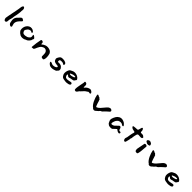

<svg xmlns="http://www.w3.org/2000/svg" viewBox="572 -2375 4254 4254"><g transform="rotate(45 2699.0 -248.0)"><path d="M204 -436Q203 -432 202 -428Q201 -424 201 -420Q202 -403 199.5 -376Q197 -349 192.5 -319Q188 -289 183 -263.5Q178 -238 174 -225Q170 -211 169.5 -193.5Q169 -176 166 -160Q162 -138 155.5 -118Q149 -98 145 -80Q144 -64 143.5 -49Q143 -34 139 -21Q132 3 109 5Q98 7 88 1.5Q78 -4 73 -14Q71 -18 69.5 -21.5Q68 -25 66 -29Q59 -45 60 -63Q65 -97 73.5 -141Q82 -185 91.5 -232Q101 -279 109.5 -322.5Q118 -366 124 -399Q129 -429 132 -458Q135 -487 149 -506Q156 -516 167 -516.5Q178 -517 185 -509Q188 -505 190.5 -502Q193 -499 194 -498Q202 -487 204.5 -467Q207 -447 204 -436ZM378 -273Q378 -266 362.5 -251Q347 -236 326 -214Q305 -192 289.5 -163Q274 -134 275 -99Q276 -80 283 -62.5Q290 -45 293 -28Q295 -17 288 -8.5Q281 0 270 -1Q258 -1 247.5 -7.5Q237 -14 228 -21Q215 -34 209 -51Q203 -80 198 -109.5Q193 -139 198 -168.5Q203 -198 224 -225Q232 -236 242.5 -245Q253 -254 263 -264Q271 -273 280.5 -285Q290 -297 303 -305Q320 -319 341 -309Q355 -301 366 -294.5Q377 -288 378 -273Z M832 -169Q832 -159 826 -150Q820 -141 814 -128Q813 -125 814.5 -121.5Q816 -118 814 -115Q802 -91 790.5 -79Q779 -67 766 -54Q754 -44 744 -40Q732 -36 720 -31Q708 -26 697 -19Q691 -14 681 -11Q668 -7 638.5 -3.5Q609 0 571 -14Q566 -17 561.5 -19.5Q557 -22 552 -26Q549 -29 546 -32Q543 -35 538 -36Q525 -42 517 -54Q513 -59 508 -65Q503 -71 498 -75Q494 -80 491 -85.5Q488 -91 486 -98Q477 -134 483 -171.5Q489 -209 509.5 -240.5Q530 -272 563 -290Q594 -307 630 -303Q666 -299 694 -276Q708 -266 712 -246Q714 -239 707.5 -234Q701 -229 694 -233Q685 -238 674.5 -243Q664 -248 656 -249Q653 -250 638.5 -247Q624 -244 606.5 -235Q589 -226 576 -206Q569 -197 558.5 -180.5Q548 -164 549 -151Q551 -142 554.5 -132.5Q558 -123 562 -115Q574 -90 600 -85Q626 -80 653.5 -85Q681 -90 698 -96Q712 -101 721.5 -109Q731 -117 738 -123Q760 -139 763 -162Q766 -185 757 -213Q755 -219 760.5 -224Q766 -229 773 -225Q778 -222 783 -219.5Q788 -217 792 -214Q797 -211 802 -208Q807 -205 811 -200Q819 -193 826 -185Q833 -177 832 -169Z M1308 -180Q1323 -125 1322.5 -81Q1322 -37 1311.5 -13Q1301 11 1283 6Q1278 4 1266 3.5Q1254 3 1244 -3Q1234 -9 1232 -26Q1231 -38 1231 -46Q1231 -54 1231 -68Q1231 -82 1229 -109Q1227 -143 1207.5 -166Q1188 -189 1156 -192.5Q1124 -196 1083 -169Q1063 -155 1047.5 -131Q1032 -107 1021 -82.5Q1010 -58 1003 -40Q997 -27 989 -16Q981 -5 963 -6Q952 -6 937.5 -3.5Q923 -1 924 -14Q928 -77 938 -141.5Q948 -206 958 -255Q960 -265 967.5 -270Q975 -275 983 -274Q1006 -270 1018 -260Q1030 -250 1028 -211Q1027 -206 1032.5 -203.5Q1038 -201 1042 -205Q1070 -231 1113.5 -248Q1157 -265 1212 -254Q1243 -247 1265 -233.5Q1287 -220 1303 -191Q1307 -186 1308 -180Z M1723 -90Q1728 -66 1709 -53Q1705 -49 1701.5 -45.5Q1698 -42 1696 -38Q1691 -29 1683.5 -23.5Q1676 -18 1668 -14Q1631 1 1593.5 7.5Q1556 14 1516 3Q1506 0 1490 -11Q1474 -22 1464 -34Q1462 -38 1457.5 -44.5Q1453 -51 1449 -58Q1447 -66 1452 -73Q1457 -80 1467 -78Q1481 -75 1492 -70Q1503 -65 1513 -60Q1525 -54 1537 -54Q1567 -53 1595.5 -61.5Q1624 -70 1638 -90Q1644 -98 1640 -107Q1636 -116 1628 -118Q1603 -123 1577.5 -124.5Q1552 -126 1523 -140Q1500 -153 1496 -173Q1495 -175 1494 -178.5Q1493 -182 1491 -185Q1487 -193 1486 -203Q1485 -213 1488 -223Q1493 -240 1502.5 -254Q1512 -268 1522 -283Q1533 -298 1549 -304Q1569 -312 1590.5 -311Q1612 -310 1629 -310Q1640 -310 1651 -306Q1665 -301 1679 -296Q1693 -291 1704 -280Q1711 -273 1713.5 -258Q1716 -243 1711.5 -233Q1707 -223 1691 -229Q1680 -234 1672.5 -240.5Q1665 -247 1652 -249Q1642 -250 1622.5 -251.5Q1603 -253 1594 -251Q1577 -248 1564 -234Q1563 -232 1562.5 -221.5Q1562 -211 1563 -201Q1564 -191 1566 -190Q1575 -185 1596.5 -184.5Q1618 -184 1634 -186Q1638 -186 1641 -183Q1642 -179 1648 -179Q1671 -176 1684 -162.5Q1697 -149 1709 -135Q1720 -122 1722 -104Q1722 -100 1722.5 -97Q1723 -94 1723 -90Z M2139 -219Q2153 -198 2137 -180Q2136 -180 2135.5 -179.5Q2135 -179 2134 -179Q2126 -171 2123 -161Q2115 -145 2099 -138.5Q2083 -132 2064 -130Q2045 -128 2028 -125Q2017 -122 2008 -118.5Q1999 -115 1989 -113Q1965 -107 1949 -123Q1945 -127 1941 -130.5Q1937 -134 1933 -138Q1927 -143 1920 -140.5Q1913 -138 1913 -130Q1911 -111 1921.5 -91.5Q1932 -72 1945 -64Q1964 -55 1989 -56Q2014 -57 2040 -63Q2066 -69 2087 -73Q2095 -75 2104.5 -72Q2114 -69 2119 -61Q2120 -60 2121.5 -58Q2123 -56 2123 -54Q2128 -44 2124.5 -34Q2121 -24 2112 -19Q2112 -18 2111 -18Q2110 -18 2109 -16Q2105 -12 2099 -9.5Q2093 -7 2088 -5Q2071 -1 2055.5 1.5Q2040 4 2020 6Q2012 9 2004 6Q1979 2 1952 -1Q1925 -4 1902.5 -14.5Q1880 -25 1867 -51Q1866 -53 1864.5 -55Q1863 -57 1862 -60Q1846 -82 1845 -115.5Q1844 -149 1854 -182Q1864 -215 1879 -234Q1890 -247 1904 -252.5Q1918 -258 1934 -268Q1967 -287 2007 -285.5Q2047 -284 2083 -266.5Q2119 -249 2139 -219ZM2074 -221Q2073 -224 2070 -225.5Q2067 -227 2064 -228Q2049 -228 2028.5 -226.5Q2008 -225 2005 -223Q2003 -221 1997 -219Q1984 -213 1970.5 -209.5Q1957 -206 1947 -199Q1940 -195 1942.5 -187Q1945 -179 1953 -178Q1979 -174 2007 -179.5Q2035 -185 2057 -195Q2066 -201 2074 -209Q2079 -216 2074 -221Z M2576 -218Q2581 -208 2574.5 -199Q2568 -190 2558 -191Q2547 -193 2534.5 -195.5Q2522 -198 2514 -195Q2513 -194 2500.5 -184Q2488 -174 2478 -169Q2457 -158 2441.5 -140.5Q2426 -123 2410 -108Q2406 -103 2401.5 -98.5Q2397 -94 2393 -89Q2389 -82 2383 -77.5Q2377 -73 2371 -68Q2366 -64 2361.5 -58.5Q2357 -53 2354 -48Q2348 -37 2340.5 -28.5Q2333 -20 2325 -11Q2320 -4 2310.5 -2Q2301 0 2293 -3Q2287 -6 2280 -6Q2266 -9 2264.5 -35.5Q2263 -62 2269 -101.5Q2275 -141 2283.5 -183.5Q2292 -226 2299 -261Q2301 -272 2299 -281Q2297 -290 2303 -297Q2309 -304 2318 -303Q2336 -301 2349 -293Q2362 -285 2367.5 -264Q2373 -243 2368 -200Q2367 -193 2373.5 -190.5Q2380 -188 2384 -194Q2415 -233 2444 -247Q2473 -261 2498 -265Q2515 -269 2534 -259Q2548 -252 2559.5 -241.5Q2571 -231 2576 -218Z M3169 -258Q3175 -248 3173 -238Q3171 -228 3163 -220Q3145 -205 3123 -185.5Q3101 -166 3080.5 -146Q3060 -126 3046 -109Q3034 -96 3019 -91Q3004 -86 2994.5 -75.5Q2985 -65 2977 -54Q2969 -43 2957 -36Q2953 -34 2949 -30.5Q2945 -27 2941 -23Q2935 -16 2927 -10Q2919 -4 2911 1Q2891 13 2871 5Q2862 2 2857 0Q2849 0 2849 -6Q2847 -13 2844 -14Q2817 -29 2793 -60Q2769 -91 2749.5 -130.5Q2730 -170 2717 -209.5Q2704 -249 2699 -281Q2698 -291 2704.5 -297Q2711 -303 2721 -300Q2733 -296 2745 -289.5Q2757 -283 2764 -278Q2767 -277 2772.5 -278.5Q2778 -280 2779 -278Q2781 -278 2784.5 -271Q2788 -264 2792 -260Q2797 -256 2802.5 -254Q2808 -252 2812 -245Q2815 -241 2814.5 -234.5Q2814 -228 2817 -223Q2821 -218 2823 -212.5Q2825 -207 2826 -201Q2831 -177 2842.5 -147Q2854 -117 2863 -94Q2866 -84 2875 -81Q2884 -78 2892 -83Q2927 -100 2957.5 -133Q2988 -166 3016 -201.5Q3044 -237 3071 -261Q3081 -269 3091 -273Q3097 -275 3101 -276Q3109 -282 3119.5 -282.5Q3130 -283 3139 -279Q3149 -275 3157 -271Q3165 -267 3169 -258Z M3659 -44Q3658 -34 3651 -27Q3644 -20 3633 -21Q3611 -23 3590.5 -34Q3570 -45 3557 -58Q3553 -63 3547.5 -62Q3542 -61 3539 -55Q3538 -50 3529 -45Q3525 -42 3521.5 -38.5Q3518 -35 3514 -31Q3507 -23 3498.5 -17Q3490 -11 3483 -1Q3470 17 3448 19Q3431 22 3413 21Q3395 20 3379 16Q3365 13 3353 3Q3351 1 3349 -1Q3347 -3 3344 -4Q3331 -12 3323 -25Q3310 -48 3300 -74.5Q3290 -101 3297 -131Q3302 -154 3314.5 -180.5Q3327 -207 3338 -225Q3361 -261 3399 -281.5Q3437 -302 3482 -294Q3520 -287 3548.5 -268Q3577 -249 3598 -218Q3603 -211 3600.5 -204Q3598 -197 3590 -195Q3574 -192 3563 -201Q3538 -224 3503 -224Q3468 -224 3439 -208Q3435 -206 3432.5 -204Q3430 -202 3428 -199Q3416 -188 3403.5 -172Q3391 -156 3383 -130Q3379 -117 3373.5 -101Q3368 -85 3369 -71Q3369 -61 3377 -54.5Q3385 -48 3395 -49Q3429 -54 3451 -71.5Q3473 -89 3491.5 -110Q3510 -131 3532 -148Q3541 -154 3552 -153Q3563 -152 3570 -144Q3580 -136 3585 -121Q3590 -106 3594 -90Q3597 -80 3605.5 -73.5Q3614 -67 3625 -68H3635Q3646 -69 3653 -62Q3660 -55 3659 -44Z M4088 -335Q4090 -325 4084.5 -316Q4079 -307 4068 -304Q4049 -298 4024 -301.5Q3999 -305 3973 -305Q3963 -305 3954.5 -298.5Q3946 -292 3943 -283Q3936 -262 3929.5 -234.5Q3923 -207 3920 -182.5Q3917 -158 3918 -145Q3918 -139 3913 -139Q3908 -139 3908 -134Q3910 -109 3900.5 -75.5Q3891 -42 3884 -9Q3882 6 3869 14Q3858 22 3844 15Q3817 -4 3818 -45Q3818 -53 3823.5 -65.5Q3829 -78 3832 -89Q3834 -100 3837.5 -122.5Q3841 -145 3845.5 -172Q3850 -199 3855.5 -223Q3861 -247 3867 -260Q3868 -265 3868.5 -269Q3869 -273 3869 -278Q3867 -289 3857 -291Q3844 -293 3829.5 -296.5Q3815 -300 3802 -303Q3789 -304 3777 -315Q3772 -320 3765 -323.5Q3758 -327 3754 -334Q3747 -342 3752 -352Q3757 -362 3767 -363Q3790 -367 3814.5 -368Q3839 -369 3867 -371Q3877 -371 3885 -378Q3893 -385 3895 -395Q3901 -416 3905 -433Q3909 -450 3915 -466Q3919 -475 3927.5 -477Q3936 -479 3943 -474Q3957 -460 3963 -439Q3969 -418 3967 -395Q3966 -387 3971.5 -381Q3977 -375 3985 -375Q4011 -377 4035 -373.5Q4059 -370 4072 -353Q4074 -347 4080 -349Q4087 -349 4087 -343Q4087 -341 4087.5 -339Q4088 -337 4088 -335Z M4321 -325Q4321 -324 4321 -321Q4321 -318 4320 -316Q4319 -314 4316.5 -311.5Q4314 -309 4311 -308Q4283 -294 4254 -300Q4239 -301 4228 -311Q4222 -315 4216.5 -318Q4211 -321 4205 -325Q4196 -332 4194 -343Q4192 -354 4199 -364Q4207 -375 4218.5 -380.5Q4230 -386 4243 -388Q4263 -390 4279 -380Q4282 -379 4284 -377.5Q4286 -376 4289 -375Q4308 -367 4316 -348Q4321 -339 4321 -325ZM4280 -230Q4278 -211 4275.5 -181.5Q4273 -152 4270.5 -120Q4268 -88 4263.5 -59.5Q4259 -31 4253 -13Q4244 11 4221 6Q4215 5 4209.5 5Q4204 5 4199 4Q4176 -3 4174 -25Q4172 -36 4170.5 -46.5Q4169 -57 4170 -65Q4172 -74 4176.5 -99Q4181 -124 4187 -154Q4193 -184 4198 -208.5Q4203 -233 4204 -241V-244Q4204 -255 4211 -262Q4218 -269 4228 -270Q4238 -270 4246.5 -269.5Q4255 -269 4261 -265Q4285 -255 4280 -230Z M4912 -258Q4918 -248 4916 -238Q4914 -228 4906 -220Q4888 -205 4866 -185.5Q4844 -166 4823.5 -146Q4803 -126 4789 -109Q4777 -96 4762 -91Q4747 -86 4737.5 -75.5Q4728 -65 4720 -54Q4712 -43 4700 -36Q4696 -34 4692 -30.5Q4688 -27 4684 -23Q4678 -16 4670 -10Q4662 -4 4654 1Q4634 13 4614 5Q4605 2 4600 0Q4592 0 4592 -6Q4590 -13 4587 -14Q4560 -29 4536 -60Q4512 -91 4492.5 -130.5Q4473 -170 4460 -209.5Q4447 -249 4442 -281Q4441 -291 4447.5 -297Q4454 -303 4464 -300Q4476 -296 4488 -289.5Q4500 -283 4507 -278Q4510 -277 4515.5 -278.5Q4521 -280 4522 -278Q4524 -278 4527.5 -271Q4531 -264 4535 -260Q4540 -256 4545.5 -254Q4551 -252 4555 -245Q4558 -241 4557.5 -234.5Q4557 -228 4560 -223Q4564 -218 4566 -212.5Q4568 -207 4569 -201Q4574 -177 4585.5 -147Q4597 -117 4606 -94Q4609 -84 4618 -81Q4627 -78 4635 -83Q4670 -100 4700.5 -133Q4731 -166 4759 -201.5Q4787 -237 4814 -261Q4824 -269 4834 -273Q4840 -275 4844 -276Q4852 -282 4862.5 -282.5Q4873 -283 4882 -279Q4892 -275 4900 -271Q4908 -267 4912 -258Z M5332 -219Q5346 -198 5330 -180Q5329 -180 5328.5 -179.5Q5328 -179 5327 -179Q5319 -171 5316 -161Q5308 -145 5292 -138.5Q5276 -132 5257 -130Q5238 -128 5221 -125Q5210 -122 5201 -118.5Q5192 -115 5182 -113Q5158 -107 5142 -123Q5138 -127 5134 -130.5Q5130 -134 5126 -138Q5120 -143 5113 -140.5Q5106 -138 5106 -130Q5104 -111 5114.5 -91.5Q5125 -72 5138 -64Q5157 -55 5182 -56Q5207 -57 5233 -63Q5259 -69 5280 -73Q5288 -75 5297.5 -72Q5307 -69 5312 -61Q5313 -60 5314.5 -58Q5316 -56 5316 -54Q5321 -44 5317.5 -34Q5314 -24 5305 -19Q5305 -18 5304 -18Q5303 -18 5302 -16Q5298 -12 5292 -9.5Q5286 -7 5281 -5Q5264 -1 5248.5 1.5Q5233 4 5213 6Q5205 9 5197 6Q5172 2 5145 -1Q5118 -4 5095.5 -14.5Q5073 -25 5060 -51Q5059 -53 5057.5 -55Q5056 -57 5055 -60Q5039 -82 5038 -115.5Q5037 -149 5047 -182Q5057 -215 5072 -234Q5083 -247 5097 -252.5Q5111 -258 5127 -268Q5160 -287 5200 -285.5Q5240 -284 5276 -266.5Q5312 -249 5332 -219ZM5267 -221Q5266 -224 5263 -225.5Q5260 -227 5257 -228Q5242 -228 5221.5 -226.5Q5201 -225 5198 -223Q5196 -221 5190 -219Q5177 -213 5163.5 -209.5Q5150 -206 5140 -199Q5133 -195 5135.5 -187Q5138 -179 5146 -178Q5172 -174 5200 -179.5Q5228 -185 5250 -195Q5259 -201 5267 -209Q5272 -216 5267 -221Z"/></g></svg>

Font: Slackside One
Style: Regular
Weight: 400
Version: Version 1.000